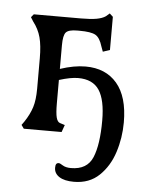

<svg xmlns="http://www.w3.org/2000/svg" viewBox="-50 -515 567 744"><g transform="rotate(5 234.0 -143.0)"><path d="M438 -58Q438 2 420 58Q402 114 363.5 151Q325 188 265 188Q228 188 208 175Q188 162 188 140Q188 130 191 125.5Q194 121 201 121Q205 121 217 128.5Q229 136 249 136Q312 136 333 86Q354 36 354 -58Q354 -138 329 -176Q304 -214 247 -214Q218 -214 173 -200V-110Q173 -71 177.5 -54Q182 -37 192 -34L211 -28L201 0H54L44 -14L54 -28Q74 -58 83 -86.5Q92 -115 92 -159V-277Q92 -327 83.5 -358.5Q75 -390 54 -417L44 -433L54 -445H237Q275 -445 297.5 -449Q320 -453 333 -462L347 -474L360 -462V-333L333 -324L326 -343Q316 -377 298.5 -387Q281 -397 236 -397H227Q194 -397 183.5 -385.5Q173 -374 173 -335V-243Q227 -261 272 -261Q350 -261 394 -209.5Q438 -158 438 -58Z"/></g></svg>

Font: Kurale
Style: Regular
Weight: 400
Designer: Eduardo Rodriguez Tunni
Foundry: Eduardo Rodriguez Tunni
Version: Version 2.000